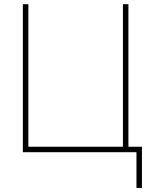

<svg xmlns="http://www.w3.org/2000/svg" viewBox="-20 -731 736 922"><path d="M89.8 0C89.8 0 635.3 0 635.3 0C635.3 0 635.3 171.4 635.3 171.4C635.3 171.4 661.6 171.4 661.6 171.4C661.6 171.4 661.6 -26.4 661.6 -26.4C661.6 -26.4 596.7 -26.4 596.7 -26.4C596.7 -26.4 596.7 -710.9 596.7 -710.9C596.7 -710.9 570.3 -710.9 570.3 -710.9C570.3 -710.9 570.3 -26.4 570.3 -26.4C570.3 -26.4 116.2 -26.4 116.2 -26.4C116.2 -26.4 116.2 -710.9 116.2 -710.9C116.2 -710.9 89.8 -710.9 89.8 -710.9C89.8 -710.9 89.8 0 89.8 0Z"/></svg>

Font: WOX
Style: Regular
Weight: 500
Designer: Google
Foundry: ""
Version: ""